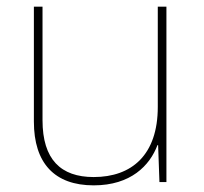

<svg xmlns="http://www.w3.org/2000/svg" viewBox="-20 -548 613 578"><path d="M481 -528H455V-226C455 -82 377 -15 262 -15C163 -15 108 -68 108 -186V-528H82V-182C82 -57 144 10 262 10C374 10 431 -50 454 -111H456L460 0H481Z"/></svg>

Font: Noto Sans Sinhala Thin
Style: Regular
Weight: 100
Designer: Jelle Bosma - Monotype Design Team
Foundry: Monotype Imaging Inc.
Version: Version 2.006